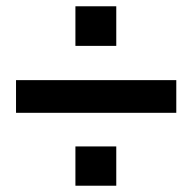

<svg xmlns="http://www.w3.org/2000/svg" viewBox="-20 -668 611 611"><path d="M350 -522H220V-648H350ZM541 -309H31V-413H541ZM350 -77H220V-202H350Z"/></svg>

Font: Ulagadi Sans Medium
Style: Regular
Weight: 500
Designer: Ninad Kale (Devanagari), Jonny Pinhorn (Latin)
Foundry: Indian Type Foundry
Version: Version 3.01;March 29, 2020;FontCreator 12.0.0.2522 64-bit; 